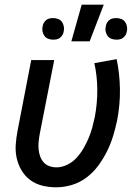

<svg xmlns="http://www.w3.org/2000/svg" viewBox="-20 -786 590 818"><path d="M219 12Q189 12 160.5 5Q132 -2 109.5 -18.5Q87 -35 72.5 -59Q58 -83 51.5 -111Q45 -139 47 -169Q49 -199 55 -230L113 -530H211L149 -214Q146 -197 144.5 -181Q143 -165 144.5 -149.5Q146 -134 151 -120Q156 -106 165.5 -95Q175 -84 189.5 -78.5Q204 -73 221 -73Q243 -73 266 -84Q289 -95 306 -113.5Q323 -132 335.5 -153.5Q348 -175 357.5 -197.5Q367 -220 373 -242.5Q379 -265 384 -288Q395 -347 394.5 -405Q394 -463 382 -517L477 -534Q490 -472 491 -406Q492 -340 479 -273Q472 -240 462 -207Q452 -174 436.5 -142.5Q421 -111 399.5 -81.5Q378 -52 349 -30Q320 -8 286 2Q252 12 219 12ZM476 -617Q464 -617 454 -621Q444 -625 438 -633.5Q432 -642 430 -653Q428 -664 431 -676Q432 -683 436.5 -690Q441 -697 447 -701.5Q453 -706 460.5 -707.5Q468 -709 476 -709Q487 -709 497 -705Q507 -701 513 -692.5Q519 -684 521 -673Q523 -662 520 -650Q519 -643 514.5 -636Q510 -629 504 -624.5Q498 -620 490.5 -618.5Q483 -617 476 -617ZM206 -617Q195 -617 185 -621Q175 -625 169 -633.5Q163 -642 161 -653Q159 -664 162 -676Q163 -683 167.5 -690Q172 -697 178 -701.5Q184 -706 191.5 -707.5Q199 -709 206 -709Q218 -709 228 -705Q238 -701 244 -692.5Q250 -684 252 -673Q254 -662 251 -650Q250 -643 245.5 -636Q241 -629 235 -624.5Q229 -620 221.5 -618.5Q214 -617 206 -617ZM284 -610 328 -766H422L362 -610Z"/></svg>

Font: Lode Dark
Style: Bold Italic
Weight: 700
Italic angle: -11°
Monospace: yes
Designer: Belleve Invis
Foundry: Belleve Invis
Version: Version 29.2.0; ttfautohint (v1.8.3)